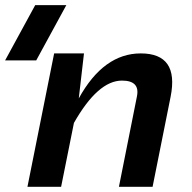

<svg xmlns="http://www.w3.org/2000/svg" viewBox="-65 -718 737 738"><path d="M189.9 -698.2 74.2 -485.8H-45.4L70.3 -698.2ZM40.5 0 143.1 -512.7H257.8L237.8 -339.8Q333 -512.7 476.1 -512.7Q624 -512.7 590.8 -346.2L521.5 0H392.1L461.4 -347.7Q473.6 -408.2 403.8 -408.2Q311.5 -408.2 219.2 -245.6L169.9 0Z"/></svg>

Font: Sansation
Style: Bold Italic
Weight: 700
Designer: Bernd Montag
Version: Version 1.301